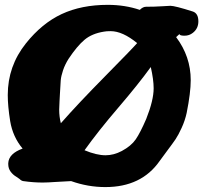

<svg xmlns="http://www.w3.org/2000/svg" viewBox="-20 -761 830 784"><path d="M595.7 -487.3Q544.9 -417 462.9 -321.3Q380.9 -225.6 325.2 -147.5Q374 -127 411.1 -127Q444.3 -127 477.5 -144.5Q515.6 -165 534.2 -191.9Q552.7 -218.8 577.1 -275.4Q607.4 -351.6 607.4 -400.4Q607.4 -435.5 595.7 -487.3ZM228.5 -257.8Q297.9 -336.9 409.7 -450.2Q521.5 -563.5 540 -585Q480.5 -633.8 431.6 -633.8Q414.1 -633.8 404.3 -631.8Q355.5 -624 325.2 -598.6Q294.9 -573.2 259.8 -520.5Q245.1 -497.1 237.3 -473.6Q229.5 -450.2 228 -433.1Q226.6 -416 224.6 -376Q224.6 -372.1 223.1 -348.1Q221.7 -324.2 221.7 -313.5Q221.7 -284.2 228.5 -257.8ZM712.9 -622.1 699.2 -609.4Q758.8 -530.3 758.8 -433.6Q758.8 -382.8 742.2 -299.8Q735.4 -268.6 721.7 -238.8Q708 -209 696.8 -192.4Q685.5 -175.8 663.1 -146Q640.6 -116.2 631.8 -103.5Q557.6 2.9 410.2 2.9Q338.9 2.9 270.5 -21.5Q244.1 -20.5 208.5 -18.1Q172.9 -15.6 154.3 -15.6Q116.2 -15.6 75.2 -21.5Q67.4 -22.5 59.6 -30.3L46.9 -39.1Q33.2 -46.9 23.4 -60.1Q13.7 -73.2 13.7 -90.8V-94.7Q15.6 -133.8 72.3 -154.3Q32.2 -202.1 21.5 -266.6Q11.7 -328.1 11.7 -373Q11.7 -491.2 85.9 -584Q151.4 -666 231.9 -703.6Q312.5 -741.2 419.9 -741.2Q490.2 -741.2 550.8 -720.7Q563.5 -733.4 576.2 -733.4Q611.3 -733.4 641.6 -735.4Q671.9 -737.3 675.8 -737.3Q694.3 -737.3 767.6 -713.9Q790 -706.1 790 -673.8Q790 -644.5 767.6 -627Q752.9 -615.2 733.4 -615.2Q712.9 -615.2 712.9 -622.1Z"/></svg>

Font: Essays1743
Style: Bold
Weight: 700
Designer: Based on the typeface in a 1743 English translation of the essays of Montaigne.  PostScript/TrueType font designed by Jo
Version: Version 002.100